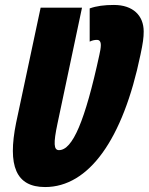

<svg xmlns="http://www.w3.org/2000/svg" viewBox="-20 -745 600 775"><path d="M162 10C338 10 476 -181 547 -524C557 -571 560 -593 560 -618C560 -682 517 -725 440 -725C401 -725 370 -721 342 -711V-577C354 -583 364 -584 372 -584C379 -584 387 -580 387 -563C387 -552 384 -536 381 -523C323 -256 273 -139 218 -139C197 -139 195 -166 212 -246L311 -714H144L45 -249C10 -76 44 10 162 10Z"/></svg>

Font: Noto Sans ExtraCondensed Black
Style: Italic
Weight: 900
Width: 2
Italic angle: -12°
Designer: Monotype Design Team
Foundry: Monotype Imaging Inc.
Version: Version 2.013